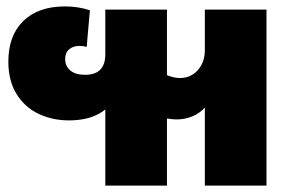

<svg xmlns="http://www.w3.org/2000/svg" viewBox="-20 -578 906 598"><path d="M810 -548V0H618V-243Q602 -225 579 -215.5Q556 -206 530 -206Q515 -206 500 -209V0H308V-237Q266 -203 195 -203Q144 -203 101 -223Q58 -243 32 -284.5Q6 -326 6 -386Q6 -467 52.5 -512.5Q99 -558 182 -558Q224 -558 260 -546L250 -432Q240 -435 227 -435Q208 -435 195.5 -424.5Q183 -414 183 -394Q183 -372 199 -358.5Q215 -345 245 -345Q308 -345 308 -409V-548H500V-344Q521 -335 541 -335Q574 -335 596 -359.5Q618 -384 618 -423V-548Z"/></svg>

Font: Noto Sans Thai Black
Style: Regular
Weight: 900
Designer: Monotype Design Team
Foundry: Monotype Imaging Inc.
Version: Version 1.000